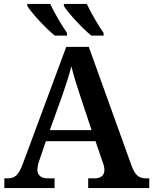

<svg xmlns="http://www.w3.org/2000/svg" viewBox="-20 -951 775 971"><path d="M442 -771H504V-784C476 -825 440 -886 419 -931H303V-921C324 -886 397 -807 442 -771ZM257 -771H319V-784C291 -825 255 -886 234 -931H118V-921C139 -886 212 -807 257 -771ZM2 0H256V-49H222C191 -49 169 -63 169 -92C169 -106 174 -127 180 -143L212 -237H463L499 -132C504 -119 508 -105 508 -91C508 -61 486 -49 459 -49H426V0H735V-49H719C684 -49 663 -63 645 -114L429 -714H315L96 -124C73 -62 54 -49 17 -49H2ZM232 -293 295 -468C313 -520 330 -572 341 -616C352 -569 370 -512 387 -462L443 -293Z"/></svg>

Font: Noto Serif SemiBold
Style: Regular
Weight: 600
Designer: Monotype Design Team
Foundry: Monotype Imaging Inc.
Version: Version 2.013